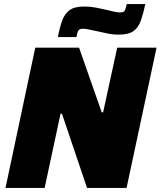

<svg xmlns="http://www.w3.org/2000/svg" viewBox="-20 -922 788 942"><path d="M7 0 153 -688H368L479 -371H486L555 -688H748L601 0H407L284 -364H277L199 0ZM264 -740Q273 -788 285 -821Q297 -854 321 -872Q345 -890 394 -890Q423 -890 451.5 -884.5Q480 -879 505 -873Q525 -868 541 -864.5Q557 -861 569 -861Q587 -861 592 -870Q597 -879 602 -902H693Q683 -856 671.5 -822Q660 -788 635.5 -770Q611 -752 562 -752Q532 -752 504 -758.5Q476 -765 451 -770Q432 -774 415.5 -777.5Q399 -781 387 -781Q370 -781 364.5 -772Q359 -763 355 -740Z"/></svg>

Font: Saira Thin ExtraBold
Style: Italic
Weight: 800
Italic angle: -12°
Version: Version 1.101